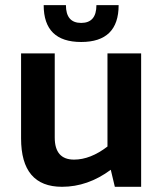

<svg xmlns="http://www.w3.org/2000/svg" viewBox="-20 -718 623 738"><path d="M522.5 -512.7V0H421.4L405.8 -65.4Q317.4 0 218.3 0Q61 0 61 -186V-512.7H190.4V-189.5Q190.4 -104.5 264.6 -104.5Q327.6 -104.5 393.1 -154.8V-512.7ZM147.9 -698.2H233.4Q233.4 -629.9 292 -629.9Q350.6 -629.9 350.6 -698.2H436Q436 -556.6 292 -556.6Q147.9 -556.6 147.9 -698.2Z"/></svg>

Font: SansationBold
Style: Bold
Weight: 700
Designer: Bernd Montag
Version: Version 1.301